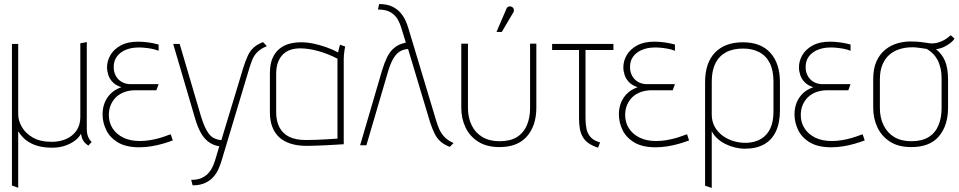

<svg xmlns="http://www.w3.org/2000/svg" viewBox="-20 -717 4742 949"><path d="M409 -78V-509L377 -503V-139Q377 -99 358 -71.5Q339 -44 307 -30Q275 -16 236 -16Q179 -16 142.5 -37Q106 -58 88 -89.5Q70 -121 70 -152V-500H39V200L70 211V-68Q80 -52 94.5 -37Q109 -22 130 -10.5Q151 1 178 7Q205 13 239 13Q271 13 299 4Q327 -5 348.5 -20.5Q370 -36 380 -56Q384 -34 391.5 -22Q399 -10 407 -4.5Q415 1 416 3L433 -15Q426 -22 421 -30Q416 -38 412.5 -50Q409 -62 409 -78Z M764 -466V-497Q738 -504 712 -507.5Q686 -511 662 -511Q611 -511 577 -492.5Q543 -474 526 -445Q509 -416 509 -384Q509 -366 515.5 -346Q522 -326 538 -310Q554 -294 580 -286Q536 -271 511.5 -235.5Q487 -200 487 -151Q487 -112 505 -74.5Q523 -37 563 -13Q603 11 669 11Q698 11 728.5 6Q759 1 786 -7Q813 -15 834 -23L824 -53Q818 -52 804 -46.5Q790 -41 769.5 -35Q749 -29 723.5 -24.5Q698 -20 671 -20Q624 -20 590 -36.5Q556 -53 537 -82Q518 -111 518 -148Q518 -177 528 -199.5Q538 -222 555 -238Q572 -254 596.5 -262.5Q621 -271 650 -271H753L764 -301H626Q601 -301 582 -312Q563 -323 552.5 -342Q542 -361 542 -385Q542 -417 558 -438Q574 -459 600 -470Q626 -481 656 -482Q670 -483 688.5 -481.5Q707 -480 727 -476.5Q747 -473 764 -466Z M1299 -489 1280 -509Q1252 -498 1234.5 -482.5Q1217 -467 1206 -444Q1195 -421 1184 -387L1074 -24Q1055 -26 1040 -33Q1025 -40 1013.5 -54.5Q1002 -69 992.5 -90Q983 -111 974 -140L868 -500H836L945 -129Q956 -92 971 -63.5Q986 -35 1009 -17Q1032 1 1064 6L1042 79Q1037 94 1029.5 110Q1022 126 1009 140Q996 154 976 163Q956 172 925 172L932 199Q970 199 995.5 186.5Q1021 174 1036.5 155.5Q1052 137 1060.5 117Q1069 97 1074 81L1213 -382Q1220 -405 1228.5 -425Q1237 -445 1253.5 -461Q1270 -477 1299 -489Z M1686 -487 1661 -496Q1659 -492 1656 -479.5Q1653 -467 1651 -458Q1623 -473 1591.5 -484Q1560 -495 1529 -501.5Q1498 -508 1468 -508Q1439 -508 1411.5 -501Q1384 -494 1362 -476.5Q1340 -459 1327 -429.5Q1314 -400 1314 -354V-162Q1314 -122 1325.5 -91Q1337 -60 1359.5 -39Q1382 -18 1416.5 -7Q1451 4 1497 4Q1516 4 1540.5 3Q1565 2 1589.5 1Q1614 0 1635 -1.5Q1656 -3 1668 -3.5Q1680 -4 1679 -4V-423Q1679 -446 1682.5 -466.5Q1686 -487 1686 -487ZM1345 -163V-351Q1345 -385 1354 -409Q1363 -433 1379 -448.5Q1395 -464 1416.5 -471Q1438 -478 1464 -478Q1485 -478 1507.5 -474.5Q1530 -471 1553.5 -464.5Q1577 -458 1601 -448.5Q1625 -439 1648 -427V-32Q1649 -32 1634 -31Q1619 -30 1595.5 -28.5Q1572 -27 1544.5 -26Q1517 -25 1491 -25Q1442 -25 1410 -40.5Q1378 -56 1361.5 -87Q1345 -118 1345 -163Z M2137 -117 1998 -579Q1993 -596 1984 -616Q1975 -636 1959.5 -654Q1944 -672 1918.5 -684.5Q1893 -697 1854 -697L1848 -670Q1889 -670 1912 -655.5Q1935 -641 1946.5 -620Q1958 -599 1964 -578L1986 -506Q1953 -500 1930.5 -482Q1908 -464 1894 -435.5Q1880 -407 1869 -371L1760 1H1791L1897 -360Q1908 -398 1921.5 -423Q1935 -448 1953 -460.5Q1971 -473 1997 -475L2106 -112Q2117 -79 2128.5 -56Q2140 -33 2157.5 -17.5Q2175 -2 2203 9L2222 -10Q2192 -23 2175.5 -41.5Q2159 -60 2150.5 -80Q2142 -100 2137 -117Z M2631 -185V-501H2600V-182Q2600 -135 2584 -97.5Q2568 -60 2535 -39.5Q2502 -19 2449 -19Q2399 -19 2364 -40Q2329 -61 2311 -98.5Q2293 -136 2293 -182V-501H2260V-185Q2260 -131 2281 -87Q2302 -43 2344 -16.5Q2386 10 2449 10Q2539 10 2585 -43.5Q2631 -97 2631 -185ZM2515 -652Q2519 -657 2520 -663Q2521 -669 2518.5 -674.5Q2516 -680 2510 -683Q2504 -686 2498.5 -685.5Q2493 -685 2488.5 -681.5Q2484 -678 2482 -671L2434 -559H2460Z M2874 -133V-470H3012V-500H2709V-470H2842V-133Q2842 -104 2846 -81Q2850 -58 2860.5 -40Q2871 -22 2889.5 -9Q2908 4 2936 13L2946 -13Q2914 -22 2898.5 -40Q2883 -58 2878.5 -82Q2874 -106 2874 -133Z M3316 -466V-497Q3290 -504 3264 -507.5Q3238 -511 3214 -511Q3163 -511 3129 -492.5Q3095 -474 3078 -445Q3061 -416 3061 -384Q3061 -366 3067.5 -346Q3074 -326 3090 -310Q3106 -294 3132 -286Q3088 -271 3063.5 -235.5Q3039 -200 3039 -151Q3039 -112 3057 -74.5Q3075 -37 3115 -13Q3155 11 3221 11Q3250 11 3280.5 6Q3311 1 3338 -7Q3365 -15 3386 -23L3376 -53Q3370 -52 3356 -46.5Q3342 -41 3321.5 -35Q3301 -29 3275.5 -24.5Q3250 -20 3223 -20Q3176 -20 3142 -36.5Q3108 -53 3089 -82Q3070 -111 3070 -148Q3070 -177 3080 -199.5Q3090 -222 3107 -238Q3124 -254 3148.5 -262.5Q3173 -271 3202 -271H3305L3316 -301H3178Q3153 -301 3134 -312Q3115 -323 3104.5 -342Q3094 -361 3094 -385Q3094 -417 3110 -438Q3126 -459 3152 -470Q3178 -481 3208 -482Q3222 -483 3240.5 -481.5Q3259 -480 3279 -476.5Q3299 -473 3316 -466Z M3835 -171V-311Q3835 -403 3788 -455.5Q3741 -508 3652 -508Q3563 -508 3514 -457Q3465 -406 3465 -311V201L3498 212V-69Q3507 -50 3524.5 -33.5Q3542 -17 3565 -5.5Q3588 6 3613 12Q3638 18 3662 18Q3718 18 3756.5 -3.5Q3795 -25 3815 -67.5Q3835 -110 3835 -171ZM3803 -314V-164Q3803 -116 3787.5 -82.5Q3772 -49 3742.5 -31Q3713 -13 3671 -11Q3640 -10 3609.5 -18.5Q3579 -27 3553.5 -45Q3528 -63 3513 -90Q3498 -117 3498 -151V-314Q3498 -367 3515.5 -403Q3533 -439 3567.5 -458Q3602 -477 3653 -477Q3699 -477 3733 -459Q3767 -441 3785 -405Q3803 -369 3803 -314Z M4184 -466V-497Q4158 -504 4132 -507.5Q4106 -511 4082 -511Q4031 -511 3997 -492.5Q3963 -474 3946 -445Q3929 -416 3929 -384Q3929 -366 3935.5 -346Q3942 -326 3958 -310Q3974 -294 4000 -286Q3956 -271 3931.5 -235.5Q3907 -200 3907 -151Q3907 -112 3925 -74.5Q3943 -37 3983 -13Q4023 11 4089 11Q4118 11 4148.5 6Q4179 1 4206 -7Q4233 -15 4254 -23L4244 -53Q4238 -52 4224 -46.5Q4210 -41 4189.5 -35Q4169 -29 4143.5 -24.5Q4118 -20 4091 -20Q4044 -20 4010 -36.5Q3976 -53 3957 -82Q3938 -111 3938 -148Q3938 -177 3948 -199.5Q3958 -222 3975 -238Q3992 -254 4016.5 -262.5Q4041 -271 4070 -271H4173L4184 -301H4046Q4021 -301 4002 -312Q3983 -323 3972.5 -342Q3962 -361 3962 -385Q3962 -417 3978 -438Q3994 -459 4020 -470Q4046 -481 4076 -482Q4090 -483 4108.5 -481.5Q4127 -480 4147 -476.5Q4167 -473 4184 -466Z M4698 -526 4679 -543Q4662 -527 4642.5 -517Q4623 -507 4604 -504Q4590 -501 4575 -503Q4560 -505 4537.5 -508.5Q4515 -512 4480 -512Q4447 -512 4414.5 -502.5Q4382 -493 4355 -471Q4328 -449 4312 -413.5Q4296 -378 4296 -325V-185Q4296 -131 4317 -87Q4338 -43 4379.5 -16.5Q4421 10 4484 10Q4576 10 4621 -43.5Q4666 -97 4666 -185V-320Q4666 -380 4651 -415.5Q4636 -451 4606 -474Q4626 -476 4644.5 -484.5Q4663 -493 4677.5 -504.5Q4692 -516 4698 -526ZM4634 -325V-182Q4634 -135 4618.5 -97.5Q4603 -60 4570 -39.5Q4537 -19 4484 -19Q4434 -19 4399.5 -40Q4365 -61 4347 -98.5Q4329 -136 4329 -182V-325Q4329 -367 4341.5 -397Q4354 -427 4375 -445.5Q4396 -464 4423 -473Q4450 -482 4479 -483Q4494 -484 4508 -482.5Q4522 -481 4535.5 -479Q4549 -477 4561 -475Q4566 -472 4574.5 -466Q4583 -460 4593 -450Q4603 -440 4612.5 -423.5Q4622 -407 4628 -383Q4634 -359 4634 -325Z"/></svg>

Font: Advent Pro ExtraLight
Style: Regular
Weight: 250
Version: Version 3.000